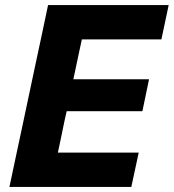

<svg xmlns="http://www.w3.org/2000/svg" viewBox="-20 -733 682 753"><path d="M17 0Q29 -57 40.5 -110.8Q52 -164.5 66.5 -232.5L117.5 -473Q132.5 -542.5 144.2 -597.8Q156 -653 168.5 -713H641.5L613 -578.5H301Q294.5 -548.5 287.8 -517Q281 -485.5 273.5 -449.5L267.5 -422H564.5L538.5 -297H241.5L233 -259Q226 -224 219.5 -193.5Q213 -163 207 -134.5H524L495 0Z"/></svg>

Font: Commissioner
Style: Bold Italic
Weight: 700
Italic angle: -12°
Designer: Kostas Bartsokas
Foundry: Kostas Bartsokas
Version: Version 1.000; ttfautohint (v1.8.3)